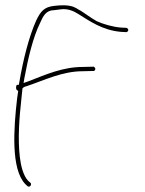

<svg xmlns="http://www.w3.org/2000/svg" viewBox="-20 -669 540 717"><path d="M43 -333 48 -329 44 -302C31 -190 20 -37 75 19C81 25 84 28 88 28C92 28 96 24 96 18C96 17 96 16 93 13L85 6C67 -13 58 -49 54 -83C46 -152 52 -229 60 -301L64 -339L67 -342C67 -342 75 -347 79 -347C145 -369 212 -403 289 -403L330 -404C333 -404 336 -408 336 -412C336 -414 332 -420 330 -420L289 -419C215 -419 152 -391 85 -365L68 -359L71 -377C85 -452 103 -529 130 -584C141 -609 152 -631 182 -631L206 -634C232 -638 255 -628 272 -617C314 -591 362 -556 432 -550L452 -549H453C453 -549 459 -552 459 -556C459 -561 457 -563 452 -565L433 -566C402 -568 365 -579 341 -590C318 -603 296 -620 278 -631H277C268 -637 261 -641 253 -644C232 -651 207 -650 182 -647C146 -643 132 -628 115 -592C88 -532 66 -444 52 -361L50 -352H43C40 -350 38 -337 43 -333Z"/></svg>

Font: Stray Cat
Style: ExLtCn
Weight: 200
Version: Version 1.0